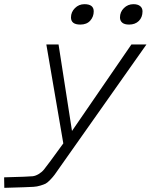

<svg xmlns="http://www.w3.org/2000/svg" viewBox="-97 -675 731 928"><path d="M291 -556.2Q246.1 -556.2 246.1 -590.8Q246.1 -616.7 265.1 -635.7Q284.2 -654.8 311 -654.8Q356 -654.8 356 -620.1Q356 -594.2 339.1 -575.2Q322.3 -556.2 291 -556.2ZM526.9 -556.2Q504.9 -556.2 493.9 -565.4Q482.9 -574.7 482.9 -590.8Q482.9 -617.2 502 -636Q521 -654.8 547.9 -654.8Q568.8 -654.8 580.3 -645.5Q591.8 -636.2 591.8 -620.1Q591.8 -591.3 574 -573.7Q556.2 -556.2 526.9 -556.2ZM194.8 129.9Q176.3 156.7 167.7 168.5Q159.2 180.2 145.5 194.3Q131.8 208.5 123.5 212.6Q115.2 216.8 98.4 221.9Q81.5 227.1 64.9 228Q48.3 229 19 230L-76.2 232.9L-77.1 182.1L18.1 179.2Q47.4 178.2 61 176.8Q74.7 175.3 89.8 166.3Q105 157.2 115.5 144.5Q126 131.8 147 103L209 18.1L127 -460H186L251 -42L538.1 -460H610.8Z"/></svg>

Font: IntelOne Mono Light
Style: Italic
Weight: 300
Italic angle: -16°
Designer: Fred Shallcrass
Foundry: Frere-Jones Type LLC
Version: Version 1.200;hotconv 1.1.0;makeotfexe 2.6.0;FJTRelease1.2